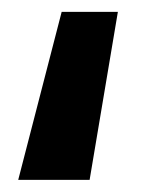

<svg xmlns="http://www.w3.org/2000/svg" viewBox="-20 -86 274 316"><path d="M10 210 81.5 -66.5H174L127.5 210Z"/></svg>

Font: Geologica Cursive Medium
Style: Regular
Weight: 500
Designer: Sindre Bremnes, Frode Helland
Foundry: Monokrom Skriftforlag AS
Version: Version 1.010;gftools[0.9.28]